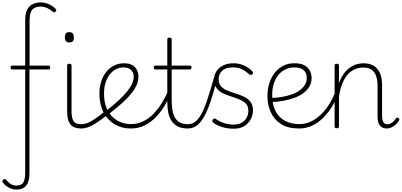

<svg xmlns="http://www.w3.org/2000/svg" viewBox="-58 -1039 3303 1578"><path d="M78 519Q52 519 30.5 510.5Q9 502 -8 488.5Q-25 475 -35 460Q-39 454 -38 448Q-37 442 -30 437Q-23 432 -17 432.5Q-11 433 -6 440Q7 457 27.5 471.5Q48 486 78 486Q117 486 133 461.5Q149 437 149 378V-468H41Q36 -468 32.5 -472Q29 -476 29 -484Q29 -500 40 -500H149V-871Q149 -928 165.5 -960Q182 -992 211.5 -1005.5Q241 -1019 277 -1019Q314 -1019 348 -1002.5Q382 -986 401 -964Q406 -958 404 -952.5Q402 -947 396 -941Q392 -937 385.5 -937.5Q379 -938 374 -944Q358 -959 331.5 -972Q305 -985 273 -985Q230 -985 207.5 -960Q185 -935 185 -864V-500H344Q354 -500 354 -485Q354 -468 344 -468H184V384Q184 434 171 463.5Q158 493 134 506Q110 519 78 519Z M612 17Q577 17 553.5 7.5Q530 -2 517.5 -20.5Q505 -39 499.5 -64.5Q494 -90 494 -123V-500Q494 -508 498.5 -511.5Q503 -515 511 -515Q521 -515 525.5 -511.5Q530 -508 530 -500V-123Q530 -70 546 -44Q562 -18 612 -18Q619 -18 622 -12.5Q625 -7 625 -0.5Q625 6 622 11.5Q619 17 612 17ZM511 -690Q492 -690 483.5 -701Q475 -712 475 -733Q475 -754 483.5 -764.5Q492 -775 511 -775Q530 -775 539.5 -764.5Q549 -754 549 -733Q550 -711 540.5 -700.5Q531 -690 511 -690Z M611 17Q602 17 597 11.5Q592 6 592 -0.5Q592 -7 597 -12.5Q602 -18 611 -18Q634 -18 659.5 -27.5Q685 -37 718.5 -59.5Q752 -82 799 -119Q804 -124 810 -121.5Q816 -119 820 -113.5Q824 -108 824 -101.5Q824 -95 818 -90Q770 -52 733 -28Q696 -4 666.5 6.5Q637 17 611 17Z M818 -130Q878 -178 920.5 -217.5Q963 -257 989.5 -290.5Q1016 -324 1028.5 -353Q1041 -382 1041 -408Q1041 -445 1018 -465Q995 -485 956 -485Q928 -485 900 -472.5Q872 -460 849 -433Q826 -406 811.5 -365.5Q797 -325 797 -270Q797 -199 818 -151Q839 -103 872 -73.5Q905 -44 943 -31.5Q981 -19 1015 -19Q1025 -19 1029.5 -13Q1034 -7 1034 -0.5Q1034 6 1029.5 11.5Q1025 17 1015 17Q942 17 883.5 -18Q825 -53 792 -117.5Q759 -182 759 -270Q759 -321 773 -366.5Q787 -412 813.5 -446Q840 -480 877.5 -499.5Q915 -519 961 -519Q1005 -519 1031 -503Q1057 -487 1068.5 -461.5Q1080 -436 1080 -411Q1080 -378 1066.5 -344.5Q1053 -311 1024.5 -274.5Q996 -238 950 -196Q904 -154 840 -104Z M1016 17Q1007 17 1002.5 11.5Q998 6 998 -0.5Q998 -7 1002.5 -13Q1007 -19 1016 -19Q1072 -19 1118.5 -41.5Q1165 -64 1203 -103Q1241 -142 1270.5 -190Q1300 -238 1323 -289Q1327 -298 1334.5 -296.5Q1342 -295 1346.5 -288.5Q1351 -282 1347 -274Q1327 -224 1297 -173.5Q1267 -123 1226 -79.5Q1185 -36 1133 -9.5Q1081 17 1016 17Z M1486 17Q1438 17 1406 1.5Q1374 -14 1354 -42.5Q1334 -71 1325.5 -112Q1317 -153 1317 -204V-468H1221Q1213 -468 1209.5 -472.5Q1206 -477 1206 -484Q1206 -492 1209.5 -496Q1213 -500 1221 -500H1317V-715Q1317 -723 1321 -726.5Q1325 -730 1335 -730Q1344 -730 1348.5 -726.5Q1353 -723 1353 -715V-500H1501Q1509 -500 1512.5 -496Q1516 -492 1516 -484Q1516 -477 1512.5 -472.5Q1509 -468 1501 -468H1353V-219Q1353 -179 1358 -142.5Q1363 -106 1377 -78Q1391 -50 1417.5 -34Q1444 -18 1487 -18Q1495 -18 1499 -12.5Q1503 -7 1503.5 -0.5Q1504 6 1499.5 11.5Q1495 17 1486 17Z M1486 17Q1477 17 1472 11.5Q1467 6 1467.5 -0.5Q1468 -7 1472.5 -12.5Q1477 -18 1486 -18Q1528 -18 1559 -49.5Q1590 -81 1614 -136Q1638 -191 1659.5 -262Q1681 -333 1704 -411Q1707 -420 1715 -421Q1723 -422 1729 -417.5Q1735 -413 1732 -405Q1713 -338 1695 -276.5Q1677 -215 1657 -161.5Q1637 -108 1612.5 -68Q1588 -28 1557 -5.5Q1526 17 1486 17Z M1860 19Q1822 19 1789 11Q1756 3 1731.5 -8.5Q1707 -20 1695 -31Q1687 -36 1687 -42.5Q1687 -49 1691 -57Q1698 -64 1704.5 -65Q1711 -66 1718 -60Q1746 -39 1784.5 -27Q1823 -15 1863 -15Q1901 -15 1927.5 -30Q1954 -45 1968.5 -71Q1983 -97 1983 -129Q1983 -167 1962.5 -187.5Q1942 -208 1910 -221.5Q1878 -235 1842.5 -246Q1807 -257 1775 -272Q1743 -287 1722.5 -314Q1702 -341 1702 -386Q1702 -424 1721.5 -454Q1741 -484 1776.5 -501.5Q1812 -519 1861 -519Q1897 -519 1927.5 -508.5Q1958 -498 1981.5 -482.5Q2005 -467 2018 -450Q2023 -443 2021.5 -437.5Q2020 -432 2014 -428Q2010 -423 2003 -423.5Q1996 -424 1990 -429Q1958 -457 1928 -471Q1898 -485 1858 -485Q1798 -485 1768.5 -458Q1739 -431 1739 -387Q1739 -350 1759.5 -328.5Q1780 -307 1812 -294Q1844 -281 1880.5 -270Q1917 -259 1949 -243.5Q1981 -228 2001 -201.5Q2021 -175 2021 -131Q2021 -96 2004 -61.5Q1987 -27 1952 -4Q1917 19 1860 19Z M2401 17Q2308 17 2251 -20Q2194 -57 2167 -117.5Q2140 -178 2140 -248Q2140 -307 2156 -356.5Q2172 -406 2201.5 -442.5Q2231 -479 2271 -499Q2311 -519 2361 -519Q2416 -519 2446.5 -501Q2477 -483 2490 -455Q2503 -427 2503 -398Q2503 -360 2486 -329.5Q2469 -299 2438 -275.5Q2407 -252 2365.5 -236.5Q2324 -221 2275.5 -211.5Q2227 -202 2174 -200L2173 -234Q2217 -235 2259.5 -242.5Q2302 -250 2338.5 -262.5Q2375 -275 2402.5 -294.5Q2430 -314 2446.5 -339.5Q2463 -365 2463 -398Q2463 -440 2437.5 -462.5Q2412 -485 2357 -485Q2327 -485 2295 -472Q2263 -459 2237 -431Q2211 -403 2195 -359.5Q2179 -316 2179 -256Q2179 -179 2206.5 -126Q2234 -73 2284.5 -46Q2335 -19 2401 -19Q2410 -19 2415 -13Q2420 -7 2420 -0.5Q2420 6 2415.5 11.5Q2411 17 2401 17Z M2400 17Q2392 17 2387 12Q2382 7 2382 0Q2382 -7 2387 -13Q2392 -19 2400 -19Q2451 -19 2494 -38.5Q2537 -58 2574.5 -93Q2612 -128 2642 -173.5Q2672 -219 2693 -271Q2698 -280 2705 -279Q2712 -278 2716.5 -272Q2721 -266 2718 -259Q2698 -207 2667.5 -158Q2637 -109 2597.5 -70Q2558 -31 2508.5 -7Q2459 17 2400 17Z M3120 17Q3103 17 3089 11Q3075 5 3065 -6.5Q3055 -18 3050 -35.5Q3045 -53 3045 -77V-331Q3045 -381 3033 -415Q3021 -449 2995 -466.5Q2969 -484 2926 -484Q2896 -484 2865 -472.5Q2834 -461 2807 -434.5Q2780 -408 2759.5 -362Q2739 -316 2728 -247V0Q2728 8 2723.5 11.5Q2719 15 2709 15Q2700 15 2696 11.5Q2692 8 2692 0V-500Q2692 -508 2696 -511.5Q2700 -515 2709 -515Q2719 -515 2723.5 -511.5Q2728 -508 2728 -500V-354Q2745 -403 2769 -435Q2793 -467 2820.5 -485.5Q2848 -504 2876 -511.5Q2904 -519 2930 -519Q2974 -519 3008 -501.5Q3042 -484 3062 -444.5Q3082 -405 3082 -340V-91Q3082 -68 3086 -52Q3090 -36 3099.5 -27Q3109 -18 3126 -18Q3138 -18 3149 -22.5Q3160 -27 3172 -37.5Q3184 -48 3196 -65Q3200 -72 3205 -72.5Q3210 -73 3217 -68Q3222 -65 3224 -60Q3226 -55 3222 -49Q3210 -29 3193 -14Q3176 1 3157.5 9Q3139 17 3120 17Z"/></svg>

Font: Playwrite NG Modern Thin
Style: Regular
Weight: 250
Designer: Veronika Burian, José Scaglione
Foundry: TypeTogether
Version: Version 1.002